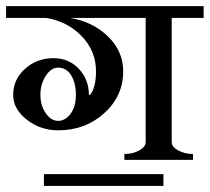

<svg xmlns="http://www.w3.org/2000/svg" viewBox="-24 -528 692 634"><path d="M168 -304.7Q144.5 -304.7 127 -277.3Q109.4 -250 109.4 -214.8Q109.4 -179.7 127 -154.3Q144.5 -128.9 168 -128.9Q191.4 -128.9 209 -152.3Q226.6 -175.8 226.6 -214.8Q226.6 -253.9 210.9 -279.3Q195.3 -304.7 168 -304.7ZM457 -468.8H207Q281.2 -457 332 -408.2Q382.8 -359.4 382.8 -293Q382.8 -210.9 320.3 -154.3Q257.8 -97.7 168 -97.7Q109.4 -97.7 64.5 -132.8Q19.5 -168 19.5 -214.8Q19.5 -265.6 58.6 -300.8Q97.7 -335.9 152.3 -335.9Q203.1 -335.9 236.3 -300.8Q269.5 -265.6 269.5 -214.8H273.4Q293 -238.3 293 -293Q293 -359.4 246.1 -408.2Q199.2 -457 128.9 -468.8H-3.9V-507.8H648.4V-468.8H543V-58.6Q543 -43 564.5 -31.2Q585.9 -19.5 613.3 -19.5V0H386.7V-19.5Q414.1 -19.5 435.5 -31.2Q457 -43 457 -58.6ZM515.6 85.9H121.1V46.9H515.6Z"/></svg>

Font: 和音 by 宁静之雨，公众号njzyshare
Style: Regular
Weight: 400
Designer: Steve Matteson
Foundry: Ascender Corporation
Version: Version 6.00;June 8, 2018;FontCreator 11.0.0.2388 32-bit